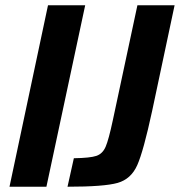

<svg xmlns="http://www.w3.org/2000/svg" viewBox="-20 -708 682 728"><path d="M16 0 162 -688H303L156 0ZM408 -253 501 -688H642L557 -288Q524 -135 500.5 -82Q477 -29 426 -14.5Q375 0 236 0L260 -108Q322 -109 345.5 -117Q369 -125 380.5 -151.5Q392 -178 408 -253Z"/></svg>

Font: Saira Semi Condensed SemiBold
Style: Italic
Weight: 600
Width: 4
Italic angle: -12°
Designer: Hector Gatti with collaboration of the Omnibus-Type team
Foundry: Omnibus-Type
Version: Version 1.001; ttfautohint (v1.8)